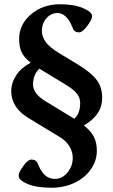

<svg xmlns="http://www.w3.org/2000/svg" viewBox="-20 -694 537 911"><path d="M224.6 196.8Q152.3 196.8 110.4 178.7Q68.4 160.6 68.4 140.1Q68.4 124 90.6 93.5Q112.8 63 128.4 63Q151.9 63 159.2 82.5Q164.6 95.7 169.4 105Q174.3 114.3 184.3 127.4Q194.3 140.6 209 147.7Q223.6 154.8 241.7 154.8Q274.9 154.8 300 124.8Q325.2 94.7 325.2 54.7Q325.2 27.3 310.1 1.5Q294.9 -24.4 266.6 -42L115.2 -133.8Q33.7 -183.1 33.2 -261.7Q33.7 -301.8 57.1 -337.2Q80.6 -372.6 125.5 -396.5Q93.3 -422.4 82 -447.5Q70.8 -472.7 70.8 -508.8Q70.8 -578.1 127.2 -626Q183.6 -673.8 264.6 -673.8Q331.5 -673.8 374.3 -655.5Q417 -637.2 417 -617.2Q417 -601.6 394 -571Q371.1 -540.5 356 -540.5Q332 -540.5 325.7 -559.6Q297.4 -632.3 252.4 -632.3Q222.2 -632.3 200.4 -607.4Q178.7 -582.5 178.7 -547.9Q178.7 -520 197 -494.6Q215.3 -469.2 262.2 -440.9L352.5 -386.2Q411.6 -350.1 438.2 -315.4Q464.8 -280.8 464.8 -230Q464.8 -147.9 377.9 -99.1Q412.6 -71.3 426 -43.7Q439.5 -16.1 439.5 20.5Q439.5 69.3 410.6 110.1Q381.8 150.9 332.5 173.8Q283.2 196.8 224.6 196.8ZM194.8 -214.4 332.5 -130.4Q360.4 -154.8 360.4 -205.1Q360.4 -231.4 343.3 -251.7Q326.2 -272 287.6 -294.9L168.5 -367.2Q167.5 -368.2 166.5 -368.2Q136.7 -338.9 136.7 -293Q136.7 -250 194.8 -214.4Z"/></svg>

Font: Elstob
Style: Bold
Weight: 700
Designer: Peter S. Baker
Version: Version 1.015